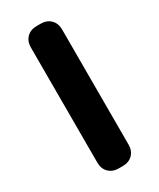

<svg xmlns="http://www.w3.org/2000/svg" viewBox="-190 -806 721 868"><g transform="rotate(-30 170.0 -371.5)"><path d="M160 0Q128 0 108.5 -19.5Q89 -39 89 -71V-672Q89 -704 108.5 -723.5Q128 -743 160 -743H181Q213 -743 232.5 -723.5Q252 -704 252 -672V-71Q252 -39 232.5 -19.5Q213 0 181 0Z"/></g></svg>

Font: Chiron GoRound TC EB
Style: Regular
Weight: 700
Designer: Ryoko NISHIZUKA 西塚涼子 (kana, bopomofo & ideographs); Paul D. Hunt (Latin, Greek & Cyrillic); Sandoll Communications 산돌커뮤니
Foundry: Adobe
Version: Version 1.000;hotconv 1.1.1;makeotfexe 2.6.0